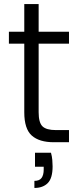

<svg xmlns="http://www.w3.org/2000/svg" viewBox="-20 -703 396 949"><path d="M232 52Q237 70 238.5 87.5Q240 105 240 119Q240 178 216 202Q192 226 150 226V191Q175 191 185.5 176.5Q196 162 196 135V121H153V52ZM100 -487H24V-546H100V-683H171V-546H321V-487H171V-148Q171 -97 190 -78.5Q209 -60 257 -60H321V0H246Q174 0 137 -33Q100 -66 100 -148Z"/></svg>

Font: SVN-Poppins Light
Style: Regular
Weight: 300
Designer: Ninad Kale (Devanagari), Jonny Pinhorn (Latin)
Foundry: Indian Type Foundry
Version: Version 3.002 2017; ttfautohint (v1.8.3)